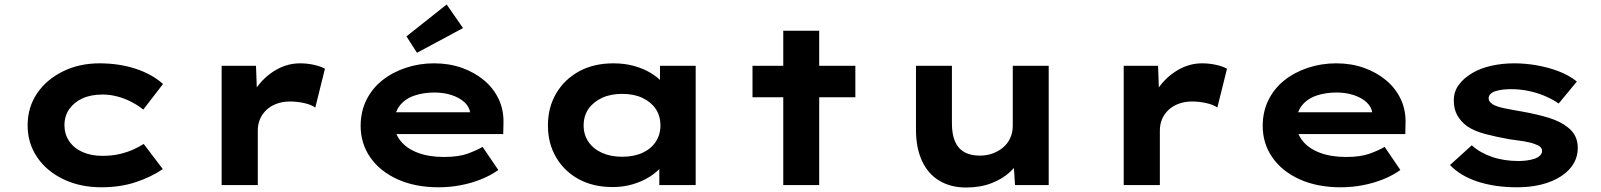

<svg xmlns="http://www.w3.org/2000/svg" viewBox="-20 -824 7130 855"><path d="M431 10Q337 10 262 -26Q187 -62 145 -124.5Q103 -187 103 -266Q103 -346 145 -408Q187 -470 260 -506Q333 -542 423 -542Q510 -542 583.5 -518Q657 -494 706 -450L618 -336Q596 -354 566.5 -369.5Q537 -385 504 -394Q471 -403 437 -403Q384 -403 346.5 -385.5Q309 -368 288 -337.5Q267 -307 267 -266Q267 -227 288 -195.5Q309 -164 347.5 -147Q386 -130 436 -130Q479 -130 512.5 -138Q546 -146 572 -157.5Q598 -169 620 -183L705 -71Q654 -36 585 -13Q516 10 431 10Z M967 0V-531H1120L1127 -339L1081 -348Q1097 -402 1132 -446Q1167 -490 1215 -516Q1263 -542 1316 -542Q1347 -542 1377 -535.5Q1407 -529 1427 -518L1384 -345Q1366 -358 1334.5 -365Q1303 -372 1272 -372Q1238 -372 1210.5 -361.5Q1183 -351 1164.5 -332.5Q1146 -314 1137 -291.5Q1128 -269 1128 -244V0Z M1933 10Q1829 10 1750.5 -25.5Q1672 -61 1629 -123Q1586 -185 1586 -263Q1586 -327 1611.5 -378.5Q1637 -430 1682 -466Q1727 -502 1787 -522Q1847 -542 1913 -542Q1980 -542 2036.5 -522Q2093 -502 2135.5 -466.5Q2178 -431 2201 -382Q2224 -333 2222 -274L2221 -227H1697L1674 -324H2091L2074 -302V-322Q2070 -349 2048 -369Q2026 -389 1991.5 -400.5Q1957 -412 1915 -412Q1865 -412 1824.5 -398Q1784 -384 1760 -353.5Q1736 -323 1736 -275Q1736 -232 1763 -197.5Q1790 -163 1840 -144Q1890 -125 1957 -125Q2022 -125 2063 -140Q2104 -155 2129 -170L2199 -67Q2164 -42 2121 -25Q2078 -8 2030.5 1Q1983 10 1933 10ZM1837 -589 1790 -662 1969 -804 2042 -699Z M2709 9Q2621 9 2556.5 -26.5Q2492 -62 2456 -124Q2420 -186 2420 -265Q2420 -346 2457 -408.5Q2494 -471 2559 -506.5Q2624 -542 2712 -542Q2762 -542 2804.5 -530Q2847 -518 2879.5 -498Q2912 -478 2932 -454.5Q2952 -431 2957 -408L2919 -405V-531H3078V0H2916V-142L2949 -133Q2946 -107 2925.5 -82Q2905 -57 2872.5 -36.5Q2840 -16 2798 -3.5Q2756 9 2709 9ZM2750 -126Q2803 -126 2841 -143.5Q2879 -161 2900 -192.5Q2921 -224 2921 -265Q2921 -308 2900 -339Q2879 -370 2841 -388Q2803 -406 2750 -406Q2699 -406 2660.5 -388Q2622 -370 2600.5 -339Q2579 -308 2579 -265Q2579 -224 2600.5 -192.5Q2622 -161 2660.5 -143.5Q2699 -126 2750 -126Z M3468 0V-687H3628V0ZM3331 -391V-531H3789V-391Z M4282 11Q4214 11 4163.5 -19Q4113 -49 4086 -107Q4059 -165 4059 -246V-531H4219V-275Q4219 -228 4232 -196Q4245 -164 4273 -147.5Q4301 -131 4344 -131Q4374 -131 4400 -140.5Q4426 -150 4446.5 -167Q4467 -184 4478.5 -209Q4490 -234 4490 -264V-531H4650V0H4500L4493 -109L4522 -121Q4510 -88 4477 -57.5Q4444 -27 4394.5 -8Q4345 11 4282 11Z M4984 0V-531H5137L5144 -339L5098 -348Q5114 -402 5149 -446Q5184 -490 5232 -516Q5280 -542 5333 -542Q5364 -542 5394 -535.5Q5424 -529 5444 -518L5401 -345Q5383 -358 5351.5 -365Q5320 -372 5289 -372Q5255 -372 5227.5 -361.5Q5200 -351 5181.5 -332.5Q5163 -314 5154 -291.5Q5145 -269 5145 -244V0Z M5950 10Q5846 10 5767.5 -25.5Q5689 -61 5646 -123Q5603 -185 5603 -263Q5603 -327 5628.5 -378.5Q5654 -430 5699 -466Q5744 -502 5804 -522Q5864 -542 5930 -542Q5997 -542 6053.5 -522Q6110 -502 6152.5 -466.5Q6195 -431 6218 -382Q6241 -333 6239 -274L6238 -227H5714L5691 -324H6108L6091 -302V-322Q6087 -349 6065 -369Q6043 -389 6008.5 -400.5Q5974 -412 5932 -412Q5882 -412 5841.5 -398Q5801 -384 5777 -353.5Q5753 -323 5753 -275Q5753 -232 5780 -197.5Q5807 -163 5857 -144Q5907 -125 5974 -125Q6039 -125 6080 -140Q6121 -155 6146 -170L6216 -67Q6181 -42 6138 -25Q6095 -8 6047.5 1Q6000 10 5950 10Z M6735 10Q6638 10 6561 -15Q6484 -40 6437 -89L6534 -177Q6570 -144 6623.5 -125.5Q6677 -107 6742 -107Q6761 -107 6779.5 -109.5Q6798 -112 6813 -117Q6828 -122 6837.5 -131Q6847 -140 6847 -152Q6847 -172 6816 -182Q6796 -190 6765 -195Q6734 -200 6701 -204Q6640 -215 6593 -227.5Q6546 -240 6513 -262Q6486 -282 6470 -309.5Q6454 -337 6454 -377Q6454 -416 6476 -446Q6498 -476 6535 -498Q6572 -520 6620.5 -531Q6669 -542 6723 -542Q6773 -542 6824 -533Q6875 -524 6921 -506.5Q6967 -489 7002 -461L6921 -363Q6897 -380 6863 -395Q6829 -410 6789.5 -418.5Q6750 -427 6710 -427Q6691 -427 6673.5 -425Q6656 -423 6641 -418.5Q6626 -414 6617.5 -405.5Q6609 -397 6609 -386Q6609 -378 6614 -371.5Q6619 -365 6628 -359Q6645 -349 6678.5 -342Q6712 -335 6754 -328Q6827 -315 6878 -299Q6929 -283 6959 -259Q6983 -241 6994.5 -218Q7006 -195 7006 -166Q7006 -113 6971.5 -73.5Q6937 -34 6876 -12Q6815 10 6735 10Z"/></svg>

Font: Lexend Peta
Style: Bold
Weight: 700
Designer: Bonnie Shaver-Troup, Thomas Jockin
Foundry: Lexend
Version: Version 1.007